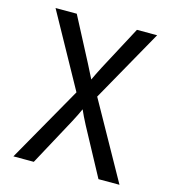

<svg xmlns="http://www.w3.org/2000/svg" viewBox="-109 -820 817 909"><g transform="rotate(15 300.0 -365.0)"><path d="M40 0 250 -370 51 -730H155L268 -514Q277 -497 286.5 -477.5Q296 -458 302 -447Q307 -458 316.5 -477.5Q326 -497 335 -514L450 -730H549L350 -376L560 0H457L332 -232Q323 -249 313.5 -268.5Q304 -288 299 -300Q294 -288 284.5 -269Q275 -250 266 -233L140 0Z"/></g></svg>

Font: JetBrainsMono Nerd Font Mono
Style: Regular
Weight: 400
Monospace: yes
Designer: Philipp Nurullin, Konstantin Bulenkov
Foundry: JetBrains
Version: Version 2.304; ttfautohint (v1.8.4.7-5d5b);Nerd Fonts 2.3.0